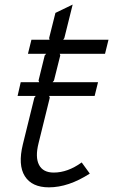

<svg xmlns="http://www.w3.org/2000/svg" viewBox="-20 -802 490 832"><path d="M334 -98.1 369.1 -49.8Q276.9 9.8 191.9 9.8Q118.2 9.8 87.6 -38.6Q57.1 -86.9 79.1 -176.8L128.9 -378.9L134.8 -386.2H56.2L69.8 -445.8H149.9L147 -453.1L173.8 -562L180.2 -568.8H101.1L116.2 -629.9H194.8L192.9 -637.2L220.2 -746.1L294.9 -782.2L258.8 -637.2L253.9 -629.9H450.2L435.1 -568.8H238.8L241.2 -562L213.9 -453.1L208 -445.8H404.8L390.1 -386.2H192.9L195.8 -378.9L147 -181.2Q131.8 -120.6 149.2 -87.4Q166.5 -54.2 212.9 -54.2Q273.4 -54.2 334 -98.1Z"/></svg>

Font: Sinkin Sans 300 Light Italic
Style: Regular
Weight: 300
Italic angle: -112°
Designer: Keith Bates
Foundry: K-Type
Version: Sinkin Sans (version 1.0)  by Keith Bates   •   © 2014   www